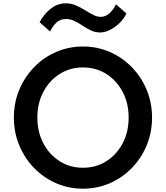

<svg xmlns="http://www.w3.org/2000/svg" viewBox="-20 -1120 1000 1156"><path d="M479.5 16Q566 16 641.5 -17Q717 -50 774 -108.8Q831 -167.5 863.2 -245.2Q895.5 -323 895.5 -412Q895.5 -501.5 863.2 -579Q831 -656.5 774 -715.2Q717 -774 641.5 -807Q566 -840 479.5 -840Q393 -840 317.5 -807Q242 -774 185 -715.2Q128 -656.5 95.8 -579Q63.5 -501.5 63.5 -412Q63.5 -323 95.8 -245.2Q128 -167.5 185 -108.8Q242 -50 317.5 -17Q393 16 479.5 16ZM479.5 -110Q401 -110 339 -149.5Q277 -189 241 -257.2Q205 -325.5 205 -412Q205 -498.5 241 -566.8Q277 -635 339 -674.5Q401 -714 479.5 -714Q558.5 -714 620.5 -674.5Q682.5 -635 718.5 -566.8Q754.5 -498.5 754.5 -412Q754.5 -325.5 718.5 -257.2Q682.5 -189 620.5 -149.5Q558.5 -110 479.5 -110ZM581.5 -924.5Q623.5 -924.5 669.5 -956Q715.5 -987.5 741.5 -1038.5L678 -1094.5Q664.5 -1062.5 639.5 -1040.5Q614.5 -1018.5 586.5 -1018.5Q564 -1018.5 540.5 -1030.8Q517 -1043 491 -1059.2Q465 -1075.5 436.5 -1087.8Q408 -1100 376 -1100Q326 -1100 284.8 -1067Q243.5 -1034 218.5 -986L282 -930Q294.5 -959 317.8 -982.2Q341 -1005.5 377.5 -1005.5Q404.5 -1005.5 429.2 -993.2Q454 -981 478 -965Q502 -949 527.5 -936.8Q553 -924.5 581.5 -924.5Z"/></svg>

Font: Spartan SemiBold
Style: Regular
Weight: 600
Designer: Matt Bailey, Mirko Velimirovic
Foundry: Matt Bailey
Version: Version 1.003; ttfautohint (v1.8.3)